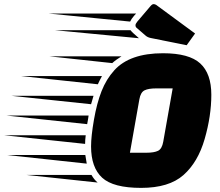

<svg xmlns="http://www.w3.org/2000/svg" viewBox="-236 -899 1071 934"><path d="M475 -156Q514 -156 533 -165.5Q552 -175 558 -209L604 -469H524Q486 -469 467 -459.5Q448 -450 442 -416L396 -156ZM557 -640Q684 -640 738 -590.5Q792 -541 792 -438Q792 -335 759.5 -222.5Q727 -110 656.5 -47.5Q586 15 450.5 15Q315 15 261 -34.5Q207 -84 207 -187Q207 -236 221 -316.5Q235 -397 258 -455.5Q281 -514 320 -557Q395 -640 557 -640ZM192 -317Q190 -309 188 -295L-205 -337H195ZM181 -241Q178 -218 178 -199L-216 -241ZM219 -433 207 -392 -181 -433ZM179 -145Q183 -117 186 -103L-203 -145ZM260 -529Q246 -503 240 -489L-134 -529ZM209 -48Q222 -25 239 -11L-107 -48ZM355 -625Q326 -607 310 -592L4 -625ZM427 -765Q423 -769 423 -776Q423 -783 432 -794L495 -868Q504 -879 511 -879Q518 -879 524 -875L713 -736L672 -679L498 -714Q482 -717 472 -726ZM397 -794 2 -833H426Q423 -829 416 -822Q403 -807 397 -794ZM440 -713 32 -752H399Q405 -743 440 -713Z"/></svg>

Font: Faster One
Style: Regular
Weight: 400
Designer: Eduardo Rodriguez Tunni
Foundry: Eduardo Rodriguez Tunni
Version: Version 1.002